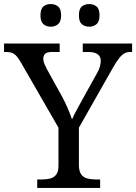

<svg xmlns="http://www.w3.org/2000/svg" viewBox="-25 -929 673 949"><path d="M159 0V-42H182Q204 -42 222.5 -46.5Q241 -51 252.5 -65.5Q264 -80 264 -109V-298L79 -619Q68 -638 58.5 -649.5Q49 -661 37 -666.5Q25 -672 8 -672H-5V-714H270V-672H233Q206 -672 197.5 -662.5Q189 -653 189 -640Q189 -626 195 -612Q201 -598 207 -587L281 -453Q298 -422 310.5 -392Q323 -362 331 -339Q340 -360 357 -391Q374 -422 391 -453L455 -568Q465 -585 469 -600.5Q473 -616 473 -628Q473 -650 457.5 -661Q442 -672 413 -672H384V-714H628V-672H616Q602 -672 589.5 -665Q577 -658 563.5 -641Q550 -624 533 -594L365 -298V-114Q365 -83 376 -67.5Q387 -52 406 -47Q425 -42 447 -42H470V0ZM416 -797Q394 -797 379.5 -809.5Q365 -822 365 -853Q365 -885 379.5 -897Q394 -909 416 -909Q437 -909 452 -897Q467 -885 467 -853Q467 -822 452 -809.5Q437 -797 416 -797ZM226 -797Q204 -797 189.5 -809.5Q175 -822 175 -853Q175 -885 189.5 -897Q204 -909 226 -909Q247 -909 262 -897Q277 -885 277 -853Q277 -822 262 -809.5Q247 -797 226 -797Z"/></svg>

Font: Noto Rashi Hebrew
Style: Regular
Weight: 400
Version: Version 1.006